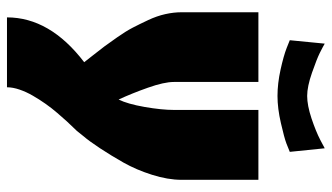

<svg xmlns="http://www.w3.org/2000/svg" viewBox="-220 -730 950 550"><g transform="rotate(90 255.0 -455.0)"><path d="M380.9 -897.5 404.8 -910.2 415 -810.1Q406.2 -806.2 390.6 -800.3Q375 -794.4 332.8 -784.7Q290.5 -774.9 254.9 -774.9Q219.2 -774.9 179.4 -783.7Q139.6 -792.5 117.2 -801.3L95.2 -810.1L105 -910.2Q115.2 -904.3 131.8 -896Q148.4 -887.7 188.2 -873.8Q228 -859.9 254.9 -859.9Q281.7 -859.9 319.1 -872.3Q356.4 -884.8 380.9 -897.5ZM15.1 -720.2H214.8V-478Q214.8 -450.2 231.2 -403.8Q247.6 -357.4 265.1 -319.8Q277.8 -345.2 286.4 -394.3Q294.9 -443.4 294.9 -478V-720.2H495.1V-500Q495.1 -460.9 480.7 -415.5Q466.3 -370.1 445.6 -333.5Q424.8 -296.9 404.3 -265.9Q383.8 -234.9 369.1 -217.8L355 -200.2Q355 -199.7 346.4 -191.2Q337.9 -182.6 327.6 -171.4Q317.4 -160.2 303.5 -144Q289.6 -127.9 277.1 -110.1Q264.6 -92.3 253.9 -73.7Q243.2 -55.2 236.6 -35.9Q230 -16.6 230 0H29.8Q29.8 -123 158.2 -221.2Q157.2 -222.7 139.4 -245.1Q121.6 -267.6 113 -279.1Q104.5 -290.5 86.9 -315.7Q69.3 -340.8 59.3 -360.1Q49.3 -379.4 37.6 -404.3Q25.9 -429.2 20.5 -453.4Q15.1 -477.5 15.1 -500Z"/></g></svg>

Font: Mikodacs
Style: Regular
Weight: 400
Designer: gluk (gluksza@wp.pl)
Foundry: gluk (gluksza@wp.pl)
Version: Version 0.28